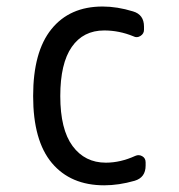

<svg xmlns="http://www.w3.org/2000/svg" viewBox="-20 -550 540 580"><path d="M294.9 9.8Q193.4 9.8 136.7 -57.6Q80.1 -125 80.1 -259.8Q80.1 -393.6 135.3 -461.9Q190.4 -530.3 290 -530.3Q334 -530.3 381.8 -515.6Q415 -505.9 415 -469.7V-460Q415 -448.2 404.3 -441.4Q393.6 -434.6 382.8 -440.4Q339.8 -458 294.9 -458Q231.4 -458 196.8 -408.2Q162.1 -358.4 162.1 -259.8Q162.1 -159.2 199.2 -108.9Q236.3 -58.6 299.8 -58.6Q343.8 -58.6 388.7 -79.1Q399.4 -84 409.7 -78.1Q419.9 -72.3 419.9 -59.6V-49.8Q419.9 -13.7 386.7 -3.9Q338.9 9.8 294.9 9.8Z"/></svg>

Font: Rounded-L Mgen+ 2m regular
Style: Regular
Weight: 400
Designer: [Source Han Sans]
Ryoko NISHIZUKA  (kana & ideographs); Paul D. Hunt (Latin, Greek & Cyrillic); Wenlong ZHANG  (bopomofo
Version: Version 1.059.20150602